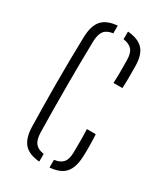

<svg xmlns="http://www.w3.org/2000/svg" viewBox="-158 -673 642 746"><g transform="rotate(30 163.0 -300.0)"><path d="M52.5 -98Q51.5 -141 50.8 -190Q50 -239 50 -291.2Q50 -343.5 50.5 -396.8Q51 -450 52.5 -501Q54 -551.5 75.2 -576.2Q96.5 -601 144.5 -605V-570.5Q117.5 -567 105.5 -551.8Q93.5 -536.5 92.5 -504Q91.5 -457.5 91 -407.5Q90.5 -357.5 90.5 -305.2Q90.5 -253 91 -200Q91.5 -147 92.5 -95Q93.5 -63 106 -48Q118.5 -33 144.5 -29.5V5Q96.5 1 75.2 -23.5Q54 -48 52.5 -98ZM190.5 5V-29.5Q217.5 -33 230 -47.8Q242.5 -62.5 242.5 -95Q242.5 -119 242.8 -143Q243 -167 241.5 -197H281.5Q283 -172.5 283.2 -144.2Q283.5 -116 282.5 -98Q280.5 -48 259.5 -23.5Q238.5 1 190.5 5ZM241.5 -404Q242.5 -423 242.8 -440.2Q243 -457.5 242.8 -473.5Q242.5 -489.5 242.5 -505Q242.5 -537.5 230 -552.2Q217.5 -567 190.5 -570.5V-605Q239 -601 260.8 -576.5Q282.5 -552 282.5 -502Q282.5 -479.5 282.8 -455.8Q283 -432 281.5 -404Z"/></g></svg>

Font: Big Shoulders Stencil Text Thin Thin
Style: Regular
Weight: 250
Version: Version 2.001